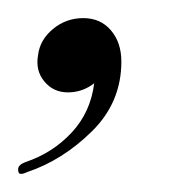

<svg xmlns="http://www.w3.org/2000/svg" viewBox="-20 -88 193 212"><path d="M114 -20Q114 25 81.5 57Q49 89 10 102Q6 104 3 104Q0 104 0 99Q0 94 8 91Q38 81 59 58.5Q80 36 84 4Q71 14 55 14Q39 14 29 2Q19 -10 22 -27Q24 -44 38.5 -56Q53 -68 72 -68Q91 -68 102.5 -54.5Q114 -41 114 -20Z"/></svg>

Font: Great Vibes
Style: Regular
Weight: 400
Designer: Robert E. Leuschke
Foundry: Robert E. Leuschke
Version: Version 1.001